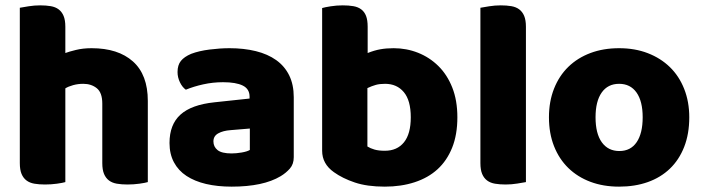

<svg xmlns="http://www.w3.org/2000/svg" viewBox="-20 -681 2625 717"><path d="M532 -1Q522 2 500.5 5Q479 8 456 8Q434 8 416.5 5Q399 2 387 -7Q375 -16 368.5 -31.5Q362 -47 362 -72V-294Q362 -335 341.5 -351.5Q321 -368 291 -368Q271 -368 253 -363Q235 -358 224 -351V-1Q214 2 192.5 5Q171 8 148 8Q126 8 108.5 5Q91 2 79 -7Q67 -16 60.5 -31.5Q54 -47 54 -72V-652Q65 -654 86.5 -657.5Q108 -661 130 -661Q152 -661 169.5 -658Q187 -655 199 -646Q211 -637 217.5 -621.5Q224 -606 224 -581V-483Q237 -488 263.5 -494.5Q290 -501 322 -501Q421 -501 476.5 -451.5Q532 -402 532 -304Z M845 -108Q862 -108 882.5 -111.5Q903 -115 913 -121V-201L841 -195Q813 -193 795 -183Q777 -173 777 -153Q777 -133 792.5 -120.5Q808 -108 845 -108ZM837 -501Q891 -501 935.5 -490Q980 -479 1011.5 -456.5Q1043 -434 1060 -399.5Q1077 -365 1077 -318V-94Q1077 -68 1062.5 -51.5Q1048 -35 1028 -23Q963 16 845 16Q792 16 749.5 6Q707 -4 676.5 -24Q646 -44 629.5 -75Q613 -106 613 -147Q613 -216 654 -253Q695 -290 781 -299L912 -313V-320Q912 -349 886.5 -361.5Q861 -374 813 -374Q775 -374 739 -366Q703 -358 674 -346Q661 -355 652 -373.5Q643 -392 643 -412Q643 -438 655.5 -453.5Q668 -469 694 -480Q723 -491 762.5 -496Q802 -501 837 -501Z M1183 -651Q1193 -654 1215 -657.5Q1237 -661 1260 -661Q1282 -661 1299.5 -658Q1317 -655 1329 -646Q1341 -637 1347 -621.5Q1353 -606 1353 -581V-483Q1378 -493 1400.5 -497Q1423 -501 1450 -501Q1498 -501 1541 -484Q1584 -467 1617 -434.5Q1650 -402 1669 -354Q1688 -306 1688 -243Q1688 -178 1668.5 -129.5Q1649 -81 1614 -49Q1579 -17 1528.5 -0.5Q1478 16 1417 16Q1351 16 1305 0.5Q1259 -15 1227 -38Q1183 -69 1183 -118ZM1417 -118Q1463 -118 1488.5 -149.5Q1514 -181 1514 -243Q1514 -306 1488 -337Q1462 -368 1418 -368Q1398 -368 1383.5 -364Q1369 -360 1352 -352V-134Q1363 -127 1378.5 -122.5Q1394 -118 1417 -118Z M1944 -1Q1933 1 1911.5 4.5Q1890 8 1868 8Q1846 8 1828.5 5Q1811 2 1799 -7Q1787 -16 1780.5 -31.5Q1774 -47 1774 -72V-652Q1785 -654 1806.5 -657.5Q1828 -661 1850 -661Q1872 -661 1889.5 -658Q1907 -655 1919 -646Q1931 -637 1937.5 -621.5Q1944 -606 1944 -581Z M2554 -243Q2554 -181 2535 -132.5Q2516 -84 2481.5 -51Q2447 -18 2399 -1Q2351 16 2292 16Q2233 16 2185 -2Q2137 -20 2102.5 -53.5Q2068 -87 2049 -135Q2030 -183 2030 -243Q2030 -302 2049 -350Q2068 -398 2102.5 -431.5Q2137 -465 2185 -483Q2233 -501 2292 -501Q2351 -501 2399 -482.5Q2447 -464 2481.5 -430.5Q2516 -397 2535 -349Q2554 -301 2554 -243ZM2204 -243Q2204 -182 2227.5 -149.5Q2251 -117 2293 -117Q2335 -117 2357.5 -150Q2380 -183 2380 -243Q2380 -303 2357 -335.5Q2334 -368 2292 -368Q2250 -368 2227 -335.5Q2204 -303 2204 -243Z"/></svg>

Font: Baloo Da
Style: Regular
Weight: 400
Designer: Noopur Datye and Ek Type
Foundry: Ek Type
Version: Version 1.443;PS 1.000;hotconv 16.6.51;makeotf.lib2.5.65220;